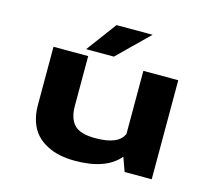

<svg xmlns="http://www.w3.org/2000/svg" viewBox="-100 -806 1049 938"><g transform="rotate(15 425.0 -336.5)"><path d="M265 -531 378 -683H560.5L405.5 -531ZM352.5 10Q312 10 277 3Q242 -4 210.5 -20.2Q179 -36.5 156.5 -60.8Q134 -85 121 -122.2Q108 -159.5 108 -206V-501H283.5V-248.5Q283.5 -186.5 313.2 -154.5Q343 -122.5 420.5 -122.5Q538.5 -122.5 562.5 -182.5V-501H739V0H602L576.5 -70.5Q509.5 10 352.5 10Z"/></g></svg>

Font: League Mono Wide
Style: Bold
Weight: 700
Width: 8
Designer: Tyler Finck
Foundry: The League of Moveable Type / Tyler Finck
Version: Version 2.210